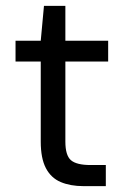

<svg xmlns="http://www.w3.org/2000/svg" viewBox="-20 -635 427 655"><path d="M265 0Q220 0 187 -14Q154 -28 136.5 -61.5Q119 -95 119 -152V-425H33V-496H119L130 -615H203V-496H349V-425H203V-152Q203 -105 222 -88.5Q241 -72 289 -72H341V0Z"/></svg>

Font: DM Sans 24pt
Style: Regular
Weight: 400
Designer: Colophon Foundry, Jonny Pinhorn
Foundry: Colophon Foundry
Version: Version 4.004;gftools[0.9.30]